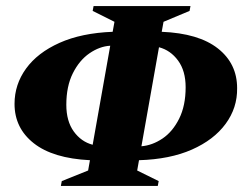

<svg xmlns="http://www.w3.org/2000/svg" viewBox="-20 -597 829 634"><path d="M181 17 184 1 271 -34 277 -68Q155 -74 91.5 -124Q28 -174 28 -254Q28 -318 66 -370.5Q104 -423 176.5 -455.5Q249 -488 352 -492L358 -525L286 -561L289 -577H609L606 -561L520 -525L514 -492Q636 -487 699.5 -437Q763 -387 763 -306Q764 -241 725 -188Q686 -135 613.5 -103Q541 -71 439 -68L433 -34L504 1L501 17ZM344 -446Q309 -444 275.5 -421Q242 -398 220.5 -355Q199 -312 199 -251Q199 -197 223.5 -163Q248 -129 286 -119L344 -446ZM593 -309Q593 -363 568 -397Q543 -431 505 -441L447 -114Q483 -117 516.5 -139.5Q550 -162 571.5 -205Q593 -248 593 -309Z"/></svg>

Font: Spectral SC ExtraBold
Style: Italic
Weight: 800
Italic angle: -10°
Designer: Jean-Baptiste Levee
Foundry: Production Type
Version: Version 2.001